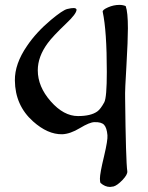

<svg xmlns="http://www.w3.org/2000/svg" viewBox="-20 -549 597 774"><path d="M385.3 189.5Q382.8 183.1 382.8 171.4Q382.8 149.4 399.4 81.1Q415 15.6 413.1 -3.9Q410.6 -33.7 399.7 -45.7Q388.7 -57.6 360.8 -56.6Q341.8 -56.6 302.2 -32.7Q262.7 -8.8 230.5 -7.8Q172.4 -6.8 113.3 -59.6Q41 -124 40 -224.6Q39.1 -291.5 88.9 -363.8Q126 -418.9 185.5 -468.8Q232.9 -508.3 251 -512.7Q269 -517.1 278.3 -516.6Q288.6 -515.6 288.6 -509.3Q287.6 -492.7 247.1 -454.6Q191.9 -401.9 172.4 -375Q132.3 -320.8 132.3 -265.6Q132.3 -199.7 184.6 -140.4Q236.8 -81.1 294.4 -81.1Q346.2 -81.1 372.1 -99.6Q385.3 -108.9 400.4 -136.7Q410.6 -156.2 410.6 -258.8Q410.6 -424.8 394 -501.5Q392.6 -509.3 415.3 -519.3Q438 -529.3 461.4 -529.3Q475.6 -529.3 486.8 -524.4Q495.6 -500 495.6 -434.6Q495.6 -387.2 489.7 -284.7Q483.4 -185.5 484.4 -154.8Q487.3 102.1 493.2 141.6Q494.6 154.8 473.9 176.5Q453.1 198.2 438 202.6Q431.2 204.1 423.8 204.6Q403.3 204.6 385.3 188.5Z"/></svg>

Font: Accordance
Style: Regular
Weight: 400
Version: Version 1.1 (build May 11, 2018) Miklal Software Solutions, 